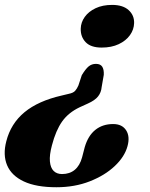

<svg xmlns="http://www.w3.org/2000/svg" viewBox="-32 -590 626 799"><path d="M391.1 -228 399.9 -278.7Q401 -300.8 393.4 -312.5Q385.8 -324.2 367.3 -324.2Q349.6 -324.2 336.8 -313.6Q324 -302.9 308.4 -277.2L294.3 -234.4Q288.7 -221.2 280.8 -212.2Q273 -203.2 253.7 -199.4L225 -192.5Q127 -170.1 70 -123Q13 -75.8 -5.8 -2.1Q-20.6 54.6 -2.4 97.8Q15.9 141 67.2 165.1Q118.6 189.2 202.7 189.2Q278.9 189.2 341.6 164.6Q404.3 140 445.4 101.2Q486.6 62.4 498.5 18.6Q509.7 -21.8 492.9 -47.8Q476.1 -73.8 438.9 -73.8Q394.9 -73.8 364.7 -49.5Q334.5 -25.3 320.6 22.4L309.6 64.8Q300.3 99.1 279.1 116.7Q258 134.3 226.1 134.3Q204.4 134.3 191.3 121.4Q178.2 108.5 175.7 81.9Q173.2 55.4 184.1 14.8Q200.3 -47.4 226.6 -84.5Q253 -121.6 299.7 -143.7L333.3 -159Q363 -172.2 376 -188.7Q389.1 -205.1 391.1 -228ZM434.5 -569.6Q479.3 -569.6 503.1 -548.1Q527 -526.5 526.1 -494Q525.4 -466.9 508.8 -443.7Q492.3 -420.5 462.2 -406.3Q432.1 -392 391.2 -392Q345.8 -392 324.4 -414.5Q303 -437 304 -470.8Q304.6 -497 320.7 -519.6Q336.9 -542.2 366 -555.9Q395.1 -569.6 434.5 -569.6Z"/></svg>

Font: Fraunces
Style: Italic
Weight: 900
Italic angle: -16°
Version: Version 1.000;[0bf87f6ff]